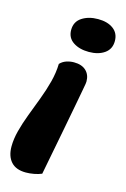

<svg xmlns="http://www.w3.org/2000/svg" viewBox="-122 -582 528 804"><g transform="rotate(15 142.5 -179.5)"><path d="M74 170Q31 170 9.5 146Q-12 122 -12 80Q-12 48 -2.5 11.5Q7 -25 22 -64.5Q37 -104 52.5 -145Q68 -186 78.5 -226Q89 -266 90 -305Q101 -317 117 -322.5Q133 -328 150 -328Q184 -328 202.5 -310.5Q221 -293 221 -264Q221 -260 220 -253Q219 -246 215 -225.5Q211 -205 203 -161Q195 -117 180 -40Q165 37 142 157Q128 163 109.5 166.5Q91 170 74 170ZM198 -386Q157 -386 130 -404Q103 -422 103 -456Q103 -492 131.5 -510.5Q160 -529 201 -529Q242 -529 267 -510.5Q292 -492 292 -458Q292 -423 265.5 -404.5Q239 -386 198 -386Z"/></g></svg>

Font: Sansita Swashed Light
Style: Bold
Weight: 700
Version: Version 1.003